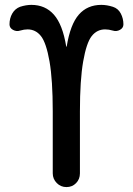

<svg xmlns="http://www.w3.org/2000/svg" viewBox="-20 -760 540 780"><path d="M61.5 -635.7Q46.9 -630.9 32.7 -638.7Q18.6 -646.5 18.6 -661.1Q18.6 -685.5 29.8 -705.1Q41 -724.6 61.5 -732.4Q85.9 -740.2 107.4 -740.2Q164.1 -740.2 199.2 -700.2Q234.4 -660.2 249 -571.3Q249 -570.3 250 -570.3Q251 -570.3 251 -571.3Q265.6 -661.1 300.3 -700.7Q335 -740.2 391.6 -740.2Q414.1 -740.2 438.5 -732.4Q460 -725.6 470.7 -705.1Q481.4 -684.6 481.4 -661.1Q481.4 -646.5 467.3 -638.7Q453.1 -630.9 438.5 -635.7Q421.9 -640.6 407.2 -640.6Q374 -640.6 352.5 -613.3Q331.1 -585.9 317.9 -510.3Q304.7 -434.6 304.7 -307.6V-55.7Q304.7 -32.2 289.1 -16.1Q273.4 0 250 0Q226.6 0 210.4 -16.6Q194.3 -33.2 194.3 -55.7V-307.6Q194.3 -434.6 181.2 -510.3Q168 -585.9 146.5 -613.3Q125 -640.6 91.8 -640.6Q78.1 -640.6 61.5 -635.7Z"/></svg>

Font: Rounded-X Mgen+ 1mn medium
Style: Regular
Weight: 500
Designer: [Source Han Sans]
Ryoko NISHIZUKA  (kana & ideographs); Paul D. Hunt (Latin, Greek & Cyrillic); Wenlong ZHANG  (bopomofo
Version: Version 1.059.20150602